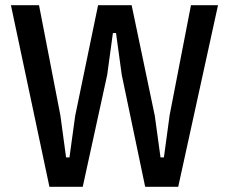

<svg xmlns="http://www.w3.org/2000/svg" viewBox="-20 -718 880 738"><path d="M170 0 22 -698H130L212 -275L234 -113H247L269 -273L357 -698H486L575 -273L597 -113H610L632 -275L714 -698H818L665 0H538L448 -430L426 -591H414L392 -430L298 0Z"/></svg>

Font: IBM Plex Sans Condensed Medium
Style: Regular
Weight: 500
Width: 3
Designer: Mike Abbink, Paul van der Laan, Pieter van Rosmalen
Foundry: Bold Monday
Version: Version 1.3